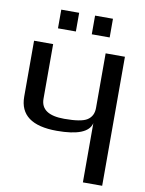

<svg xmlns="http://www.w3.org/2000/svg" viewBox="-91 -888 718 951"><g transform="rotate(10 268.5 -412.0)"><path d="M393 -298Q377 -229 221 -229Q33 -229 33 -368V-649H129V-374Q129 -294 247 -294Q333 -294 362 -313Q393 -333 393 -374V-649H490V0H393ZM229 -730H139V-824H229ZM399 -730H309V-824H399Z"/></g></svg>

Font: Gamestation Display
Style: Regular
Weight: 400
Designer: Jonas Hecksher
Foundry: Jonas Hecksher, Playtypeª, e-types AS
Version: Version 1.003